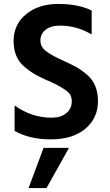

<svg xmlns="http://www.w3.org/2000/svg" viewBox="-20 -699 558 974"><path d="M216 255H125L201 51H330ZM54 -35V-164Q140 -102 242 -102Q288 -102 316 -124.5Q344 -147 344 -185Q344 -203 337 -217Q330 -231 308 -245Q266 -273 213 -294Q176 -311 153 -324.5Q130 -338 103 -361Q49 -407 49 -491Q49 -575 112.5 -627Q176 -679 276 -679Q376 -679 445 -646V-524Q370 -569 285 -569Q238 -569 211.5 -548Q185 -527 185 -494Q185 -461 213.5 -439.5Q242 -418 290.5 -396Q339 -374 364 -360.5Q389 -347 418 -323Q477 -275 477 -187Q477 -99 412.5 -45.5Q348 8 238.5 8Q129 8 54 -35Z"/></svg>

Font: Hind Kochi SemiBold
Style: Regular
Weight: 600
Designer: Dhruvi Tolia
Foundry: Indian Type Foundry
Version: Version 0.702;PS 1.0;hotconv 1.0.81;makeotf.lib2.5.63406